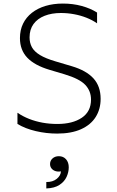

<svg xmlns="http://www.w3.org/2000/svg" viewBox="-20 -735 657 1078"><path d="M301 15Q240 15 181.2 1.2Q122.5 -12.5 78 -39V-102Q108 -81.5 143.5 -67.5Q179 -53.5 219 -46.2Q259 -39 302 -39Q387.5 -39 439.2 -73.8Q491 -108.5 491 -176Q491 -224 459 -258.2Q427 -292.5 342 -318L258 -343Q174 -368 133 -411.2Q92 -454.5 92 -521Q92 -566.5 109.5 -602.2Q127 -638 159.2 -663.2Q191.5 -688.5 235.8 -701.8Q280 -715 333 -715Q389.5 -715 438.8 -701.5Q488 -688 525 -664.5V-604Q498.5 -622.5 465.5 -635.5Q432.5 -648.5 396 -655.2Q359.5 -662 322 -662Q270 -662 230.2 -646.2Q190.5 -630.5 168.2 -600Q146 -569.5 146 -525Q146 -494 159.2 -469.8Q172.5 -445.5 204.5 -426Q236.5 -406.5 293 -390L384 -363Q464.5 -339 504.8 -294.8Q545 -250.5 545 -180Q545 -122 517.2 -78Q489.5 -34 435 -9.5Q380.5 15 301 15ZM240 323V287Q276.5 287.5 299 268.8Q321.5 250 322 227Q306 230 292 225.8Q278 221.5 269.5 211Q261 200.5 261 186Q261 167 275 154.5Q289 142 310.5 142Q335.5 142 350.8 159.2Q366 176.5 366 204.5Q366 231.5 353.8 258.2Q341.5 285 313.8 303.2Q286 321.5 240 323Z"/></svg>

Font: Geologica-Sharp
Style: Regular
Weight: 100
Designer: Sindre Bremnes, Frode Helland
Foundry: Monokrom Skriftforlag AS
Version: Version 1.010;gftools[0.9.28]